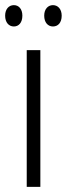

<svg xmlns="http://www.w3.org/2000/svg" viewBox="-36 -727 260 747"><path d="M-16 -666C-16 -640 -2 -624 18 -624C37 -624 51 -639 51 -666C51 -692 37 -707 18 -707C-2 -707 -16 -691 -16 -666ZM136 -666C136 -640 150 -624 170 -624C190 -624 204 -639 204 -666C204 -692 189 -707 170 -707C151 -707 136 -692 136 -666ZM121 0V-532H68V0Z"/></svg>

Font: Noto Sans Arabic ExtCond Light
Style: Regular
Weight: 300
Width: 2
Designer: Monotype Design Team, Nadine Chahine, Nizar Qandah and Khaled Hosny
Foundry: Monotype Imaging Inc.
Version: Version 2.012